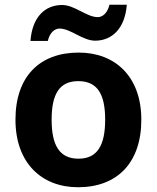

<svg xmlns="http://www.w3.org/2000/svg" viewBox="-20 -777 659 807"><path d="M108 -605H181C189 -640 210 -657 230 -657C277 -657 327 -606 380 -606C448 -606 505 -654 513 -757H440C432 -722 411 -705 391 -705C344 -705 294 -756 241 -756C172 -756 116 -709 108 -605ZM574 -274C574 -455 464 -556 311 -556C146 -556 45 -455 45 -274C45 -92 155 10 308 10C472 10 574 -92 574 -274ZM197 -274C197 -382 230 -436 309 -436C389 -436 422 -382 422 -274C422 -166 389 -110 310 -110C230 -110 197 -166 197 -274Z"/></svg>

Font: Noto Sans Arabic UI
Style: Bold
Weight: 700
Designer: Monotype Design Team, Nadine Chahine and Nizar Qandah
Foundry: Monotype Imaging Inc.
Version: Version 2.010